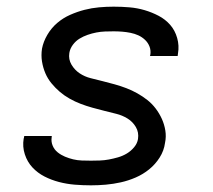

<svg xmlns="http://www.w3.org/2000/svg" viewBox="-20 -548 640 576"><path d="M253 8Q228 8 204 6Q180 4 157 -2Q134 -8 113.5 -18.5Q93 -29 77.5 -45.5Q62 -62 54.5 -85Q47 -108 51 -132Q52 -134 52 -136Q52 -138 53 -140H136Q135 -139 135 -138Q135 -137 135 -136Q133 -123 138 -111Q143 -99 153 -91Q163 -83 175 -78Q187 -73 199.5 -70Q212 -67 225.5 -66.5Q239 -66 253 -66Q266 -66 279.5 -66.5Q293 -67 306.5 -69.5Q320 -72 334 -76Q348 -80 360.5 -87.5Q373 -95 382.5 -106.5Q392 -118 394 -131Q397 -151 387.5 -167Q378 -183 362.5 -192.5Q347 -202 329 -206.5Q311 -211 293 -215.5Q275 -220 257 -225Q239 -230 222 -236.5Q205 -243 189 -252Q173 -261 159.5 -272.5Q146 -284 134.5 -298Q123 -312 116 -328.5Q109 -345 106 -363.5Q103 -382 106 -402Q110 -423 122 -443.5Q134 -464 151.5 -479Q169 -494 190.5 -503.5Q212 -513 233.5 -518.5Q255 -524 277 -526Q299 -528 321 -528Q345 -528 368.5 -526Q392 -524 414 -517.5Q436 -511 456 -500.5Q476 -490 490.5 -473.5Q505 -457 511.5 -434Q518 -411 514 -388Q514 -386 513.5 -384Q513 -382 513 -380H430Q430 -381 430.5 -382Q431 -383 431 -384Q433 -397 428.5 -408.5Q424 -420 415 -428.5Q406 -437 395 -442Q384 -447 371.5 -449.5Q359 -452 346.5 -453Q334 -454 321 -454Q308 -454 295 -453.5Q282 -453 269 -450.5Q256 -448 243 -443.5Q230 -439 218.5 -432Q207 -425 198.5 -413.5Q190 -402 188 -389Q185 -370 194.5 -354Q204 -338 219 -328Q234 -318 252 -313.5Q270 -309 288 -304.5Q306 -300 324 -295Q342 -290 359 -283.5Q376 -277 392 -268Q408 -259 422 -248Q436 -237 447 -222.5Q458 -208 465.5 -191.5Q473 -175 476 -156.5Q479 -138 475 -119Q472 -96 459 -75.5Q446 -55 427.5 -40Q409 -25 387 -15.5Q365 -6 342.5 -1Q320 4 297.5 6Q275 8 253 8Z"/></svg>

Font: Zed Sans Extended
Style: Italic
Weight: 400
Width: 7
Italic angle: -9°
Designer: Belleve Invis
Foundry: Belleve Invis
Version: Version 1.0.0; ttfautohint (v1.8.4)